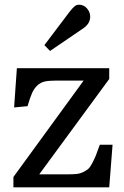

<svg xmlns="http://www.w3.org/2000/svg" viewBox="-20 -797 526 817"><path d="M192.9 -580.1 168.9 -605 276.9 -748Q290 -764.2 297.9 -770.5Q305.7 -776.9 315.9 -776.9Q336.4 -776.9 350.1 -761.2Q363.8 -745.6 363.8 -726.1Q363.8 -694.3 329.1 -672.9ZM37.1 0V-43.9L335.9 -454.1H219.2Q188.5 -454.1 170.7 -450.2Q152.8 -446.3 138.9 -433.3Q125 -420.4 116.5 -401.1Q107.9 -381.8 97.2 -345.2L40 -339.8L51.8 -506.8H444.8V-460.9L147 -55.2H265.1Q289.1 -55.2 304.7 -56.6Q320.3 -58.1 333.7 -64.7Q347.2 -71.3 355 -77.9Q362.8 -84.5 372.1 -101.8Q381.3 -119.1 387.5 -134.5Q393.6 -149.9 404.8 -181.2H459L444.8 0Z"/></svg>

Font: Literata Book
Style: Regular
Weight: 400
Designer: Latin by Veronika Burian and Jose Scaglione. Greek by Irene Vlachou. Cyrillic by Vera Evstafieva
Foundry: TypeTogether
Version: Version 2.003;PS 002.003;hotconv 1.0.88;makeotf.lib2.5.64775